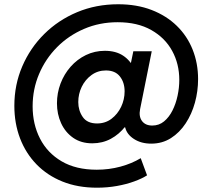

<svg xmlns="http://www.w3.org/2000/svg" viewBox="-20 -748 976 902"><path d="M435.5 133.8Q345.2 133.8 273.7 105Q202.1 76.2 151.6 24.2Q101.1 -27.8 74.2 -98.1Q47.4 -168.5 47.4 -251Q47.4 -349.6 84.5 -436Q121.6 -522.5 187.7 -588.1Q253.9 -653.8 342.5 -690.9Q431.2 -728 535.2 -728Q622.6 -728 692.1 -701.2Q761.7 -674.3 810.5 -626.7Q859.4 -579.1 885 -514.9Q910.6 -450.7 910.6 -376.5Q910.6 -319.8 895.8 -265.9Q880.9 -211.9 852.3 -168.5Q823.7 -125 783 -99.1Q742.2 -73.2 690.4 -73.2Q643.1 -73.2 609.4 -95Q575.7 -116.7 567.9 -149.9L525.4 -148.9L545.9 -191.9L592.3 -407.7L581.1 -453.1H595.2L606.4 -507.3H692.9L638.2 -235.4Q631.3 -200.7 647.2 -179.4Q663.1 -158.2 695.3 -158.2Q727.1 -158.2 750.7 -177.7Q774.4 -197.3 790.3 -229Q806.2 -260.7 814.2 -298.3Q822.3 -335.9 822.3 -372.6Q822.3 -447.8 788.8 -509Q755.4 -570.3 690.7 -606.9Q626 -643.6 532.7 -643.6Q447.8 -643.6 375 -612.3Q302.2 -581.1 248 -526.4Q193.8 -471.7 163.6 -400.4Q133.3 -329.1 133.3 -248.5Q133.3 -164.6 168 -96.9Q202.6 -29.3 269.8 10Q336.9 49.3 434.6 49.3Q492.2 49.3 545.7 34.9Q599.1 20.5 641.1 -4.9L670.9 75.7Q647.5 90.8 610.8 104.2Q574.2 117.7 529.3 125.7Q484.4 133.8 435.5 133.8ZM413.6 -74.7Q360.8 -74.7 323.7 -100.6Q286.6 -126.5 267.1 -169.2Q247.6 -211.9 247.6 -262.7Q247.6 -311 264.4 -355.5Q281.2 -399.9 311.8 -434.6Q342.3 -469.2 383.5 -489.3Q424.8 -509.3 472.7 -509.3Q523.9 -509.3 558.3 -486.6Q592.8 -463.9 610.6 -423.8Q628.4 -383.8 628.4 -332Q628.4 -282.7 612.8 -236.6Q597.2 -190.4 568.6 -153.8Q540 -117.2 500.7 -95.9Q461.4 -74.7 413.6 -74.7ZM436 -168Q474.6 -168 503.7 -189.9Q532.7 -211.9 549.1 -246.3Q565.4 -280.8 565.4 -318.8Q565.4 -360.8 543.2 -388.9Q521 -417 477.5 -417Q439.5 -417 409.9 -395.5Q380.4 -374 364 -340.3Q347.7 -306.6 347.7 -268.6Q347.7 -229 368.7 -198.5Q389.6 -168 436 -168Z"/></svg>

Font: Reddit Sans SemiBold
Style: Italic
Weight: 600
Italic angle: -11.25°
Designer: Stephen Hutchings
Version: Version 1.013